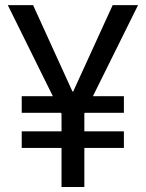

<svg xmlns="http://www.w3.org/2000/svg" viewBox="-20 -748 582 768"><path d="M112.3 -727.5 295.9 -324.7 226.1 -293 11.2 -727.5ZM246.6 -324.7 430.7 -727.5H532.2L316.9 -293ZM317.4 -381.8V0H226.1V-381.8ZM475.6 -363.3V-296.9H66.9V-363.3ZM475.6 -222.7V-156.2H66.9V-222.7Z"/></svg>

Font: Inter 18pt
Style: Regular
Weight: 400
Designer: Rasmus Andersson
Foundry: rsms
Version: Version 4.001;git-66647c0bb